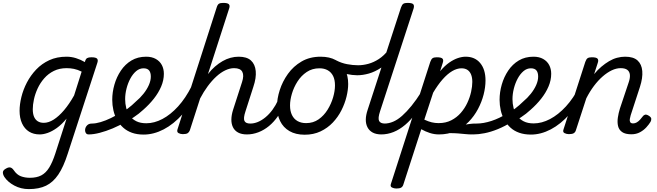

<svg xmlns="http://www.w3.org/2000/svg" viewBox="-92 -910 4533 1324"><path d="M107 394Q52 394 6.5 369.5Q-39 345 -62 310Q-73 292 -72 277.5Q-71 263 -50 252Q-33 242 -20.5 245Q-8 248 3 264Q24 295 52 305.5Q80 316 114 316Q161 316 192.5 299.5Q224 283 247 246Q270 209 290 147L367 -92Q333 -51 300 -27.5Q267 -4 237 6.5Q207 17 182 17Q139 17 108 -2.5Q77 -22 60 -59Q43 -96 43 -146Q43 -190 55.5 -241Q68 -292 93.5 -341Q119 -390 157.5 -430.5Q196 -471 248 -495Q300 -519 367 -519Q400 -519 432 -509Q464 -499 493 -482L494 -485Q499 -504 509 -509.5Q519 -515 538 -515Q569 -515 577.5 -505.5Q586 -496 579 -476L375 150Q346 241 310 294Q274 347 225.5 370.5Q177 394 107 394ZM210 -63Q243 -63 278.5 -85.5Q314 -108 350 -150.5Q386 -193 419 -252L471 -416Q443 -430 418 -435Q393 -440 368 -440Q318 -440 279.5 -421Q241 -402 213 -370Q185 -338 167.5 -300Q150 -262 142 -224.5Q134 -187 134 -157Q134 -126 142.5 -105.5Q151 -85 168 -74Q185 -63 210 -63Z M519 17Q505 17 499 5.5Q493 -6 495.5 -20.5Q498 -35 509.5 -46.5Q521 -58 542 -58Q568 -58 602 -68Q636 -78 673 -96Q710 -114 743 -135L774 -70Q732 -44 685 -24.5Q638 -5 595.5 6Q553 17 519 17Z M724 -121Q758 -138 788.5 -161Q819 -184 844 -209Q874 -234 897.5 -263.5Q921 -293 934.5 -323.5Q948 -354 948 -382Q948 -410 936 -424.5Q924 -439 897 -439Q883 -439 876.5 -451Q870 -463 871.5 -479Q873 -495 884 -507Q895 -519 916 -519Q955 -519 982.5 -503.5Q1010 -488 1024 -461.5Q1038 -435 1038 -401Q1038 -357 1019.5 -313.5Q1001 -270 969 -229.5Q937 -189 896 -153Q866 -125 829.5 -101Q793 -77 755 -57Z M898 18Q853 18 818 5.5Q783 -7 757.5 -30Q732 -53 715 -83.5Q698 -114 690 -149.5Q682 -185 682 -222Q682 -274 697 -326.5Q712 -379 741.5 -423Q771 -467 814.5 -493Q858 -519 916 -519Q927 -519 930.5 -507Q934 -495 930.5 -479Q927 -463 918.5 -451Q910 -439 898 -439Q870 -439 847 -419.5Q824 -400 807 -368.5Q790 -337 780.5 -299.5Q771 -262 771 -226Q771 -195 778.5 -165Q786 -135 803 -111.5Q820 -88 848 -74Q876 -60 917 -60Q972 -60 1028 -89.5Q1084 -119 1136 -176Q1188 -233 1229 -315Q1234 -323 1247 -322.5Q1260 -322 1270 -314.5Q1280 -307 1273 -291Q1229 -192 1167.5 -123Q1106 -54 1037 -18Q968 18 898 18Z M1611 17Q1574 17 1550 4Q1526 -9 1514.5 -32.5Q1503 -56 1503.5 -86.5Q1504 -117 1515 -152L1577 -344Q1592 -389 1579 -414.5Q1566 -440 1522 -440Q1493 -440 1461.5 -425Q1430 -410 1399.5 -382Q1369 -354 1340.5 -315.5Q1312 -277 1288 -231L1217 -11Q1212 2 1202 8.5Q1192 15 1169 15Q1153 15 1139.5 8Q1126 1 1132 -18L1402 -858Q1408 -878 1417.5 -884Q1427 -890 1447 -890Q1478 -890 1486.5 -880.5Q1495 -871 1488 -851L1342 -399Q1365 -429 1390.5 -451Q1416 -473 1443 -488.5Q1470 -504 1498 -511.5Q1526 -519 1554 -519Q1610 -519 1638.5 -493Q1667 -467 1671.5 -420Q1676 -373 1655 -311L1601 -143Q1585 -95 1593.5 -76.5Q1602 -58 1634 -58Q1648 -58 1654.5 -46.5Q1661 -35 1658.5 -20.5Q1656 -6 1644 5.5Q1632 17 1611 17Z M1611 17Q1597 17 1590.5 5.5Q1584 -6 1586.5 -20.5Q1589 -35 1601 -46.5Q1613 -58 1634 -58Q1660 -58 1686.5 -69Q1713 -80 1739 -101.5Q1765 -123 1787 -153Q1809 -183 1826 -220Q1831 -235 1843.5 -234.5Q1856 -234 1865.5 -224.5Q1875 -215 1871 -201Q1853 -150 1825 -109.5Q1797 -69 1763 -41Q1729 -13 1690 2Q1651 17 1611 17Z M2009 19Q1947 19 1904 -6Q1861 -31 1839.5 -75.5Q1818 -120 1818 -176Q1818 -229 1837 -288.5Q1856 -348 1893.5 -400.5Q1931 -453 1987.5 -486Q2044 -519 2119 -519Q2181 -519 2223.5 -495.5Q2266 -472 2287.5 -429.5Q2309 -387 2309 -331Q2309 -291 2297.5 -243.5Q2286 -196 2262.5 -149.5Q2239 -103 2203 -65Q2167 -27 2118.5 -4Q2070 19 2009 19ZM2019 -61Q2068 -61 2105 -87Q2142 -113 2167 -153.5Q2192 -194 2205 -238.5Q2218 -283 2218 -321Q2218 -360 2205 -386Q2192 -412 2168 -425.5Q2144 -439 2111 -439Q2061 -439 2023 -413.5Q1985 -388 1959.5 -348Q1934 -308 1921 -264Q1908 -220 1908 -183Q1908 -144 1921.5 -116.5Q1935 -89 1960 -75Q1985 -61 2019 -61Z M2371 -391Q2339 -391 2295 -400Q2251 -409 2205 -434Q2194 -440 2191.5 -452Q2189 -464 2193.5 -475.5Q2198 -487 2207 -493Q2216 -499 2226 -494Q2262 -475 2301.5 -467.5Q2341 -460 2377 -460Q2412 -460 2448.5 -470Q2485 -480 2520.5 -503Q2556 -526 2587 -566Q2598 -579 2609.5 -572Q2621 -565 2626.5 -550Q2632 -535 2622 -523Q2580 -472 2537 -443.5Q2494 -415 2452 -403Q2410 -391 2371 -391Z M2539 17Q2502 17 2478 4Q2454 -9 2442 -32.5Q2430 -56 2430.5 -86Q2431 -116 2443 -152L2673 -858Q2680 -878 2689.5 -884Q2699 -890 2718 -890Q2750 -890 2758 -880.5Q2766 -871 2760 -851L2529 -143Q2513 -95 2522 -76.5Q2531 -58 2563 -58Q2577 -58 2583 -46.5Q2589 -35 2586.5 -20.5Q2584 -6 2572 5.5Q2560 17 2539 17Z M2536 17Q2522 17 2515.5 5.5Q2509 -6 2511.5 -20.5Q2514 -35 2526 -46.5Q2538 -58 2559 -58Q2589 -58 2619.5 -71Q2650 -84 2681 -111.5Q2712 -139 2745.5 -180Q2779 -221 2814 -277Q2823 -290 2835 -289Q2847 -288 2853.5 -278.5Q2860 -269 2854 -257Q2818 -187 2780 -135Q2742 -83 2702.5 -49.5Q2663 -16 2621.5 0.5Q2580 17 2536 17Z M3161 17Q3139 17 3115.5 14.5Q3092 12 3066 10Q3040 8 3008 8Q2976 8 2937 13L2969 -20Q3000 -28 3031.5 -35Q3063 -42 3092 -47Q3121 -52 3144.5 -55Q3168 -58 3184 -58Q3193 -58 3195.5 -46.5Q3198 -35 3194 -20.5Q3190 -6 3181.5 5.5Q3173 17 3161 17ZM2641 390Q2625 390 2611 383Q2597 376 2604 357L2875 -483Q2882 -503 2891.5 -509Q2901 -515 2920 -515Q2951 -515 2959.5 -505.5Q2968 -496 2961 -476L2943 -419Q2975 -457 3006 -478.5Q3037 -500 3065.5 -509.5Q3094 -519 3119 -519Q3183 -519 3219.5 -475Q3256 -431 3256 -355Q3256 -309 3243 -258Q3230 -207 3204 -158Q3178 -109 3139.5 -69.5Q3101 -30 3050 -6.5Q2999 17 2935 17Q2903 17 2872 7Q2841 -3 2813 -19L2689 364Q2685 377 2674.5 383.5Q2664 390 2641 390ZM2834 -85Q2862 -72 2885 -66.5Q2908 -61 2933 -61Q2982 -61 3020 -80.5Q3058 -100 3085.5 -131.5Q3113 -163 3130.5 -200.5Q3148 -238 3156.5 -276Q3165 -314 3165 -345Q3165 -375 3156.5 -396Q3148 -417 3131.5 -428Q3115 -439 3090 -439Q3059 -439 3026 -419.5Q2993 -400 2960 -362.5Q2927 -325 2895 -271Z M3171 17Q3152 17 3146 5.5Q3140 -6 3144.5 -20.5Q3149 -35 3162 -46.5Q3175 -58 3194 -58Q3242 -58 3297 -76Q3352 -94 3406 -128Q3417 -136 3427 -130.5Q3437 -125 3443 -113Q3449 -101 3448.5 -88.5Q3448 -76 3438 -70Q3389 -39 3341 -19.5Q3293 0 3250 8.5Q3207 17 3171 17Z M3395 -121Q3429 -138 3459.5 -161Q3490 -184 3515 -209Q3545 -234 3568.5 -263.5Q3592 -293 3605.5 -323.5Q3619 -354 3619 -382Q3619 -410 3607 -424.5Q3595 -439 3568 -439Q3554 -439 3547.5 -451Q3541 -463 3542.5 -479Q3544 -495 3555 -507Q3566 -519 3587 -519Q3626 -519 3653.5 -503.5Q3681 -488 3695 -461.5Q3709 -435 3709 -401Q3709 -357 3690.5 -313.5Q3672 -270 3640 -229.5Q3608 -189 3567 -153Q3537 -125 3500.5 -101Q3464 -77 3426 -57Z M3569 18Q3524 18 3488.5 5.5Q3453 -7 3428 -30Q3403 -53 3386 -83.5Q3369 -114 3361 -149.5Q3353 -185 3353 -222Q3353 -274 3368 -326.5Q3383 -379 3412.5 -423Q3442 -467 3485.5 -493Q3529 -519 3587 -519Q3598 -519 3601.5 -507Q3605 -495 3601.5 -479Q3598 -463 3589.5 -451Q3581 -439 3569 -439Q3541 -439 3518 -419.5Q3495 -400 3478 -368.5Q3461 -337 3451.5 -299.5Q3442 -262 3442 -226Q3442 -195 3449.5 -165Q3457 -135 3474 -111.5Q3491 -88 3519 -73.5Q3547 -59 3588 -59Q3644 -59 3701 -89Q3758 -119 3810.5 -176Q3863 -233 3904 -315Q3908 -323 3919.5 -322.5Q3931 -322 3939.5 -314.5Q3948 -307 3941 -291Q3897 -192 3836 -123Q3775 -54 3706.5 -18Q3638 18 3569 18Z M4262 16Q4220 16 4198 0.5Q4176 -15 4170 -41Q4164 -67 4168.5 -98.5Q4173 -130 4183 -162L4244 -344Q4254 -374 4251.5 -395.5Q4249 -417 4233.5 -428.5Q4218 -440 4188 -440Q4158 -440 4126.5 -425Q4095 -410 4063.5 -382.5Q4032 -355 4003.5 -317Q3975 -279 3951 -232L3879 -11Q3875 2 3864.5 8.5Q3854 15 3831 15Q3815 15 3801 8Q3787 1 3794 -18L3944 -483Q3951 -503 3960.5 -509Q3970 -515 3989 -515Q4020 -515 4028.5 -505.5Q4037 -496 4030 -476L4005 -399Q4029 -428 4055 -450Q4081 -472 4108 -488Q4135 -504 4163 -511.5Q4191 -519 4219 -519Q4276 -519 4304.5 -493Q4333 -467 4337 -420Q4341 -373 4321 -311L4257 -115Q4253 -102 4251 -89Q4249 -76 4254 -67.5Q4259 -59 4274 -59Q4287 -59 4299 -66Q4311 -73 4321.5 -84.5Q4332 -96 4340 -107Q4346 -116 4356 -119Q4366 -122 4382 -112Q4398 -102 4399 -91.5Q4400 -81 4394 -70Q4384 -53 4365.5 -32.5Q4347 -12 4321 2Q4295 16 4262 16Z"/></svg>

Font: Playwrite DK Uloopet
Style: Regular
Weight: 400
Designer: Veronika Burian, José Scaglione
Foundry: TypeTogether
Version: Version 1.002